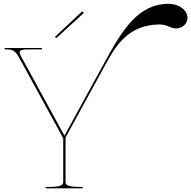

<svg xmlns="http://www.w3.org/2000/svg" viewBox="-20 -1020 1036 1040"><path d="M277.5 -820 284.5 -813 431 -947C434 -950 431.5 -954 430 -955.5C428.5 -957 424.5 -958.5 421.5 -955.5ZM554 -696 329 -285 92 -718.5C88.5 -725.5 86.5 -731.5 86.5 -736C86.5 -750 104.5 -752.5 136 -752.5H207V-760H5V-752.5H18.5C35.5 -752.5 60 -751.5 80.5 -713.5L320.5 -275L322.5 -271V-35C322.5 -20.5 316 -7.5 247.5 -7.5H227.5V0H427.5V-7.5H410C341.5 -7.5 335 -20.5 335 -35V-275L553 -673.5C602 -763 671 -887.5 846 -887.5C886.5 -887.5 902.5 -866 933.5 -866C967.5 -866 995.5 -891.5 995.5 -923C995.5 -965 949.5 -999.5 892.5 -999.5C733 -999.5 645.5 -863.5 554 -696Z"/></svg>

Font: ZnikomitNo24
Style: Regular
Weight: 500
Designer: gluk
Foundry: gluk
Version: Version 0.55